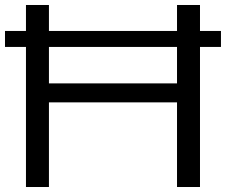

<svg xmlns="http://www.w3.org/2000/svg" viewBox="-39 -749 905 769"><path d="M65 0V-729H157V0ZM670 0V-729H762V0ZM139 -339V-415H689V-339ZM-19 -561V-625H846V-561Z"/></svg>

Font: Mona Sans Expanded
Style: Regular
Weight: 400
Width: 7
Designer: Deni Anggara
Foundry: GitHub
Version: Version 2.000